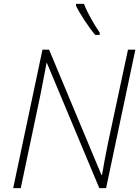

<svg xmlns="http://www.w3.org/2000/svg" viewBox="-20 -970 721 990"><path d="M471 -790H494V-802C470 -836 432 -900 413 -950H372V-940C389 -903 439 -827 471 -790ZM48 0H87L188 -479C200 -536 209 -591 220 -645H222L492 0H527L678 -714H640L537 -233C526 -182 515 -119 506 -68H503L233 -714H199Z"/></svg>

Font: Noto Sans ExtraLight
Style: Italic
Weight: 200
Italic angle: -12°
Designer: Monotype Design Team
Foundry: Monotype Imaging Inc.
Version: Version 2.013